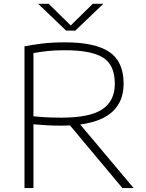

<svg xmlns="http://www.w3.org/2000/svg" viewBox="-20 -964 750 984"><path d="M105.5 0V-726.5Q148.5 -735 198 -741Q247.5 -747 313.5 -747Q467 -747 540.2 -697.8Q613.5 -648.5 613.5 -535.5Q613.5 -355.5 391 -326L665 0H607.5L338.5 -321.5Q316.5 -320 293 -320Q251.5 -320 219.8 -322Q188 -324 151.5 -327V0ZM294.5 -361Q441 -361 504.8 -404.2Q568.5 -447.5 568.5 -534Q568.5 -631 508.2 -668.8Q448 -706.5 313.5 -706.5Q260 -706.5 223.8 -702.5Q187.5 -698.5 151.5 -692V-368Q177.5 -365.5 198 -364Q218.5 -362.5 240.8 -361.8Q263 -361 294.5 -361ZM319 -807 175.5 -944.5H229.5L342.5 -833.5L455.5 -944.5H509.5L366 -807Z"/></svg>

Font: Encode Sans Exp XLt
Style: Regular
Weight: 200
Width: 7
Designer: Multiple Designers
Foundry: Impallari Type
Version: Version 3.002; ttfautohint (v1.8.3) -l 8 -r 50 -G 200 -x 14 